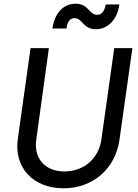

<svg xmlns="http://www.w3.org/2000/svg" viewBox="-20 -1005 746 1037"><path d="M323 12C484 12 603 -96 625 -248L695 -745H597L528 -254C514 -148 432 -79 328 -79C224 -79 161 -149 176 -252L244 -745H145L76 -253C55 -101 158 12 323 12ZM263 -851H339C344 -891 361 -907 382 -907C427 -907 427 -847 498 -847C560 -847 613 -897 625 -981H551C545 -946 530 -925 505 -925C460 -925 460 -985 388 -985C327 -985 276 -940 263 -851Z"/></svg>

Font: Mluvka Medium
Style: Italic
Weight: 500
Italic angle: -8°
Designer: Modified by Jiří Krblich, Original typeface by Gumpita Rahayu
Foundry: Gumpita Rahayu & Jiří Krblich
Version: Version 2.000;Glyphs 3.1.1 (3134)